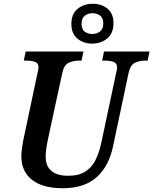

<svg xmlns="http://www.w3.org/2000/svg" viewBox="-20 -987 812 1017"><path d="M312 10Q206 10 149.5 -34.5Q93 -79 93 -160Q93 -177 97 -205.5Q101 -234 105 -252L178 -597Q184 -621 184 -630Q184 -653 165.5 -659.5Q147 -666 118 -666H106L116 -714H422L412 -666H400Q369 -666 344 -654.5Q319 -643 310 -601L234 -249Q229 -226 225.5 -202Q222 -178 222 -157Q222 -107 252.5 -81.5Q283 -56 340 -56Q398 -56 432.5 -78.5Q467 -101 486 -139.5Q505 -178 516 -228L595 -600Q600 -619 600 -630Q600 -653 581 -659.5Q562 -666 533 -666H521L531 -714H772L762 -666H750Q720 -666 695 -654.5Q670 -643 661 -600L579 -213Q557 -107 492 -48.5Q427 10 312 10ZM468 -756Q422 -756 390 -782.5Q358 -809 358 -860Q358 -913 391 -940Q424 -967 471 -967Q517 -967 549 -941.5Q581 -916 581 -864Q581 -811 548 -783.5Q515 -756 468 -756ZM469 -807Q492 -807 509.5 -820Q527 -833 527 -863Q527 -892 510 -904.5Q493 -917 470 -917Q447 -917 429.5 -904Q412 -891 412 -861Q412 -831 429 -819Q446 -807 469 -807Z"/></svg>

Font: Noto Serif SemiCondensed SemiBold
Style: Italic
Weight: 600
Width: 4
Italic angle: -12°
Designer: Monotype Design Team
Foundry: Monotype Imaging Inc.
Version: Version 2.014; ttfautohint (v1.8.4.7-5d5b)